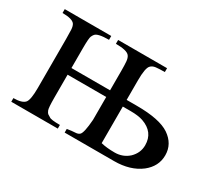

<svg xmlns="http://www.w3.org/2000/svg" viewBox="-91 -625 904 803"><g transform="rotate(30 361.5 -223.5)"><path d="M169.9 -248H356.4V-341.8Q356.4 -369.1 355 -386.2Q353.5 -403.3 346.7 -412.1Q335 -428.7 280.3 -428.7V-447.3H516.6V-428.7Q490.2 -428.7 474.1 -426.8Q458 -424.8 450.2 -416Q436.5 -403.3 436.5 -341.8V-248H485.4Q595.7 -248 643.6 -215.8Q692.4 -182.6 692.4 -127.9Q692.4 -74.2 646.5 -38.1Q596.7 0 518.6 0H280.3V-17.6Q303.7 -21.5 318.4 -22Q333 -22.5 339.8 -29.3Q351.6 -40 356.4 -105.5V-215.8H169.9V-105.5Q169.9 -55.7 174.3 -45.4Q178.7 -35.2 182.6 -32.2Q186.5 -29.3 195.3 -24.4Q203.1 -17.6 247.1 -17.6V0H22.5V-17.6Q64.5 -17.6 78.1 -34.2Q89.8 -49.8 89.8 -105.5V-341.8Q89.8 -369.1 88.9 -386.2Q87.9 -403.3 82 -412.1Q70.3 -428.7 22.5 -428.7V-447.3H247.1V-428.7Q192.4 -428.7 181.6 -414.1Q178.7 -411.1 174.3 -401.9Q169.9 -392.6 169.9 -341.8ZM436.5 -39.1Q463.9 -32.2 502.9 -32.2Q542 -32.2 570.3 -57.6Q598.6 -85 598.6 -122.1Q598.6 -185.5 534.2 -208Q510.7 -215.8 474.6 -215.8H436.5Z"/></g></svg>

Font: Menaion Unicode
Style: Regular
Weight: 400
Designer: Aleksandr Andreev
Foundry: Ponomar Technologies, Inc.
Version: 2.0